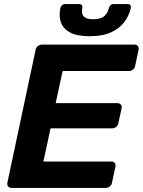

<svg xmlns="http://www.w3.org/2000/svg" viewBox="-20 -918 698 938"><path d="M36 0Q26 0 20 -7Q14 -14 16 -25L154 -675Q156 -686 165 -693Q174 -700 184 -700H637Q648 -700 653.5 -693Q659 -686 657 -675L640 -595Q638 -585 629.5 -578Q621 -571 610 -571H286L252 -414H554Q565 -414 570.5 -407Q576 -400 574 -389L558 -315Q556 -305 547.5 -298Q539 -291 528 -291H227L192 -129H524Q535 -129 540.5 -122Q546 -115 544 -104L527 -25Q525 -14 516.5 -7Q508 0 497 0ZM418 -741Q355 -741 321 -760Q287 -779 277 -810.5Q267 -842 275 -879Q277 -887 283 -892.5Q289 -898 298 -898H367Q376 -898 380 -892.5Q384 -887 382 -879Q379 -865 381.5 -852.5Q384 -840 396.5 -832Q409 -824 435 -824Q475 -824 491.5 -841Q508 -858 512 -879Q514 -887 520 -892.5Q526 -898 535 -898H604Q613 -898 617 -892.5Q621 -887 619 -879Q611 -842 587.5 -810.5Q564 -779 522.5 -760Q481 -741 418 -741Z"/></svg>

Font: Rubik SemiBold
Style: Italic
Weight: 600
Italic angle: -12°
Designer: Hubert and Fischer
Foundry: Hubert and Fischer
Version: Version 2.300;gftools[0.9.30]